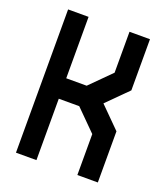

<svg xmlns="http://www.w3.org/2000/svg" viewBox="-128 -772 744 861"><g transform="rotate(20 244.0 -342.0)"><path d="M48.8 -683.6H146.5V-390.6H244.1L341.8 -488.3V-683.6H439.5V-439.5L341.8 -341.8L439.5 -244.1V0H341.8V-195.3L244.1 -293H146.5V0H48.8Z"/></g></svg>

Font: BabelStone Runic Byrhtferth
Style: Regular
Weight: 400
Designer: Andrew West
Foundry: BabelStone
Version: Version 7.004;November 9, 2023